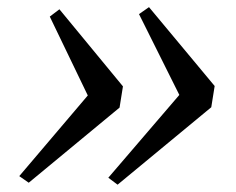

<svg xmlns="http://www.w3.org/2000/svg" viewBox="-20 -578 662 538"><path d="M309.5 -60.5 283.5 -80 482.5 -312 369.5 -538.5 397.5 -558 581.5 -337 572 -277.5ZM60.5 -66 34 -84.5 226 -310.5 119.5 -531.5 146.5 -552 324.5 -336 315 -276.5Z"/></svg>

Font: Merriweather 96pt
Style: Italic
Weight: 400
Italic angle: -7.8°
Version: Version 2.101